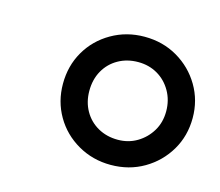

<svg xmlns="http://www.w3.org/2000/svg" viewBox="-60 -783 555 485"><g transform="rotate(15 217.0 -540.5)"><path d="M264 -373Q217 -373 178 -395.5Q139 -418 117 -456Q95 -494 95 -540Q95 -587 117 -625Q139 -663 178 -685.5Q217 -708 264 -708Q312 -708 350.5 -685.5Q389 -663 411.5 -625Q434 -587 434 -541Q434 -494 411.5 -456Q389 -418 350.5 -395.5Q312 -373 264 -373ZM265 -439Q293 -439 315.5 -452.5Q338 -466 351.5 -488.5Q365 -511 365 -540Q365 -569 351.5 -592.5Q338 -616 315.5 -629Q293 -642 265 -642Q236 -642 213 -629Q190 -616 177 -593Q164 -570 164 -540Q164 -511 177 -488Q190 -465 213 -452Q236 -439 265 -439Z"/></g></svg>

Font: MOST Montserrat SemiBold
Style: Italic
Weight: 600
Italic angle: -11.3°
Designer: Julieta Ulanovsky
Foundry: Julieta Ulanovsky
Version: Version 8.000;March 11, 2024;FontCreator 15.0.0.2926 64-bit